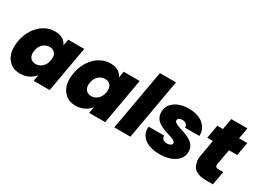

<svg xmlns="http://www.w3.org/2000/svg" viewBox="-35 -1385 2740 2036"><g transform="rotate(30 1334.5 -366.5)"><path d="M22.9 -280.8Q38.6 -368.2 82.5 -434.1Q126.5 -500 186.3 -533.9Q246.1 -567.9 313 -567.9Q371.1 -567.9 408.9 -544.9Q446.8 -522 461.9 -482.9L476.1 -561H671.9L573.2 0H377L391.1 -78.1Q362.3 -39.6 315.4 -16.4Q268.6 6.8 210.9 6.8Q108.4 6.8 54.4 -71.3Q0.5 -149.4 22.9 -280.8ZM426.8 -280.8Q436.5 -335 413.1 -366Q389.6 -397 346.2 -397Q301.8 -397 267.1 -366.5Q232.4 -335.9 223.1 -280.8Q212.9 -226.6 236.8 -195.3Q260.7 -164.1 304.2 -164.1Q348.1 -164.1 382.6 -194.8Q417 -225.6 426.8 -280.8Z M702.6 -280.8Q718.3 -368.2 762.2 -434.1Q806.2 -500 866 -533.9Q925.8 -567.9 992.7 -567.9Q1050.8 -567.9 1088.6 -544.9Q1126.5 -522 1141.6 -482.9L1155.8 -561H1351.6L1252.9 0H1056.6L1070.8 -78.1Q1042 -39.6 995.1 -16.4Q948.2 6.8 890.6 6.8Q788.1 6.8 734.1 -71.3Q680.2 -149.4 702.6 -280.8ZM1106.4 -280.8Q1116.2 -335 1092.8 -366Q1069.3 -397 1025.9 -397Q981.4 -397 946.8 -366.5Q912.1 -335.9 902.8 -280.8Q892.6 -226.6 916.5 -195.3Q940.4 -164.1 983.9 -164.1Q1027.8 -164.1 1062.3 -194.8Q1096.7 -225.6 1106.4 -280.8Z M1364.3 0 1495.6 -740.2H1692.4L1561.5 0Z M2175.8 -170.9Q2175.8 -115.2 2141.8 -74.7Q2107.9 -34.2 2050 -13.7Q1992.2 6.8 1917 6.8Q1840.8 6.8 1783 -17.3Q1725.1 -41.5 1696.3 -86.7Q1667.5 -131.8 1676.8 -189H1866.2Q1864.7 -161.1 1882.8 -146Q1900.9 -130.9 1933.1 -130.9Q1958 -130.9 1974.6 -140.9Q1991.2 -150.9 1991.2 -167Q1991.2 -181.2 1975.8 -192.1Q1960.4 -203.1 1936 -211.2Q1911.6 -219.2 1882.1 -228Q1852.5 -236.8 1823 -249.8Q1793.5 -262.7 1769 -280Q1744.6 -297.4 1729.2 -326.4Q1713.9 -355.5 1713.9 -393.1Q1713.9 -469.2 1779.5 -518.6Q1845.2 -567.9 1952.1 -567.9Q2066.9 -567.9 2131.1 -512.5Q2195.3 -457 2190.9 -372.1H2015.1Q2016.1 -398.9 1999 -414.6Q1981.9 -430.2 1950.2 -430.2Q1927.2 -430.2 1912.1 -420.2Q1897 -410.2 1897 -394Q1897 -379.9 1912.4 -368.7Q1927.7 -357.4 1952.4 -348.9Q1977.1 -340.3 2006.6 -331.1Q2036.1 -321.8 2065.9 -308.6Q2095.7 -295.4 2120.4 -278.3Q2145 -261.2 2160.4 -233.6Q2175.8 -206.1 2175.8 -170.9Z M2309.1 -212.9 2341.8 -397.9H2272.9L2301.8 -561H2371.1L2395 -696.8H2591.8L2567.9 -561H2668.9L2639.6 -397.9H2539.1L2504.9 -210Q2501 -187.5 2510.3 -177.2Q2519.5 -167 2544.9 -167H2602.1L2571.8 0H2485.8Q2447.3 0 2417.2 -6.6Q2387.2 -13.2 2362.1 -28.6Q2336.9 -43.9 2323.5 -68.4Q2310.1 -92.8 2304.9 -128.7Q2299.8 -164.6 2309.1 -212.9Z"/></g></svg>

Font: Poppins ExtraBold
Style: Italic
Weight: 800
Italic angle: -10°
Designer: Ninad Kale (Devanagari), Jonny Pinhorn (Latin)
Foundry: Indian Type Foundry
Version: Version 3.200;PS 1.000;hotconv 16.6.54;makeotf.lib2.5.65590